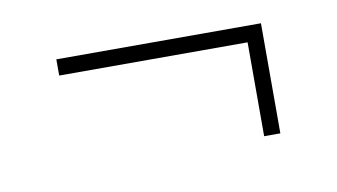

<svg xmlns="http://www.w3.org/2000/svg" viewBox="-34 -364 491 280"><g transform="rotate(-10 211.5 -223.5)"><path d="M339 -281H60V-305H363V-142H339Z"/></g></svg>

Font: Prompt Thin
Style: Regular
Weight: 250
Designer: Katatrad Team
Foundry: CadsonDemak
Version: Version 1.001